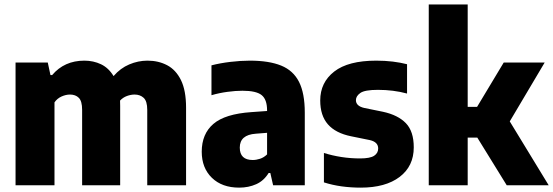

<svg xmlns="http://www.w3.org/2000/svg" viewBox="-20 -828 2472 858"><path d="M49.5 0V-548.5H193.5L205.5 -492.5H213Q267.5 -557 357 -557Q397.5 -557 431.5 -540.8Q465.5 -524.5 487.5 -488Q518 -523.5 557.8 -540.2Q597.5 -557 639 -557Q688 -557 727 -536.5Q766 -516 788.8 -469.8Q811.5 -423.5 811.5 -346.5V0H638V-337Q638 -376 622 -390.8Q606 -405.5 581.5 -405.5Q565 -405.5 547.2 -399Q529.5 -392.5 516.5 -378.5Q517 -367 517 -354.5V0H347V-337Q347 -376 332.2 -390.8Q317.5 -405.5 293 -405.5Q274.5 -405.5 255 -396.8Q235.5 -388 223.5 -370.5V0Z M1049 10.5Q972 10.5 926.8 -33.5Q881.5 -77.5 881.5 -150Q881.5 -229.5 933.5 -274.2Q985.5 -319 1103.5 -327L1173.5 -332V-334.5Q1173.5 -383.5 1149.2 -403Q1125 -422.5 1063.5 -422.5Q1033 -422.5 996 -417.5Q959 -412.5 925 -402.5V-536Q963.5 -546 1009.8 -551.5Q1056 -557 1096.5 -557Q1182 -557 1236.2 -535Q1290.5 -513 1316.2 -462.2Q1342 -411.5 1342 -324.5V0H1200.5L1188 -55H1180.5Q1159 -20 1124.8 -4.8Q1090.5 10.5 1049 10.5ZM1051.5 -168.5Q1051.5 -113 1109.5 -113Q1125 -113 1142 -118.5Q1159 -124 1173.5 -138V-234.5L1123 -230.5Q1051.5 -225.5 1051.5 -168.5Z M1592 10.5Q1548 10.5 1506.5 4.8Q1465 -1 1427.5 -13V-144.5Q1463.5 -133 1504.8 -126.5Q1546 -120 1589 -120Q1634 -120 1652 -132Q1670 -144 1670 -164.5Q1670 -193.5 1632.5 -202L1549 -219Q1480 -233 1445.5 -272.2Q1411 -311.5 1411 -379Q1411 -459.5 1473.5 -508.2Q1536 -557 1661.5 -557Q1700 -557 1735 -552.8Q1770 -548.5 1799 -541V-410Q1738 -426.5 1669 -426.5Q1610 -426.5 1590.2 -412.5Q1570.5 -398.5 1570.5 -380.5Q1570.5 -354 1608 -345.5L1691.5 -328.5Q1758.5 -314 1793.8 -277.5Q1829 -241 1829 -169.5Q1829 -85.5 1766 -37.5Q1703 10.5 1592 10.5Z M1896 0V-808H2070V-350.5H2112L2231 -548.5H2414L2258 -285.5L2432 0H2244.5L2113 -213H2070V0Z"/></svg>

Font: Encode Sans Semi Condensed ExtraBold
Style: Regular
Weight: 800
Width: 4
Designer: Multiple Designers
Foundry: Impallari Type
Version: Version 3.000; ttfautohint (v1.8.3) -l 8 -r 50 -G 200 -x 14 